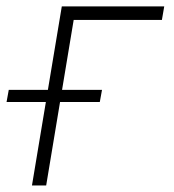

<svg xmlns="http://www.w3.org/2000/svg" viewBox="-53 -565 529 585"><path d="M447.4 -545.5 440.3 -504.3H171.5L87.7 0H44.4L135.3 -545.5ZM-33 -254.3 -26.3 -291.2H257.8L251.1 -254.3Z"/></svg>

Font: Inter Extra Light  BETA
Style: Italic
Weight: 200
Italic angle: 9.39999°
Designer: Rasmus Andersson
Foundry: rsms
Version: Version 3.011;git-f93a4a705